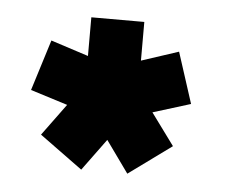

<svg xmlns="http://www.w3.org/2000/svg" viewBox="-33 -737 434 361"><g transform="rotate(5 183.5 -556.5)"><path d="M132 -413 51 -472 95 -532 25 -554 55 -650 126 -627V-700H226V-627L296 -650L327 -554L256 -532L300 -472L219 -413L176 -473Z"/></g></svg>

Font: Urbanist Black
Style: Regular
Weight: 900
Designer: Corey Hu
Foundry: Corey Hu
Version: Version 1.330; ttfautohint (v1.8.4.7-5d5b)